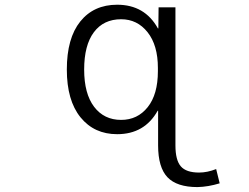

<svg xmlns="http://www.w3.org/2000/svg" viewBox="-20 -550 1040 801"><path d="M258.8 -259.8Q258.8 -390.6 314.9 -460.4Q371.1 -530.3 468.8 -530.3Q584 -530.3 638.7 -431.6H640.6L641.6 -519.5H711.9V56.6Q711.9 118.2 734.4 144Q756.8 169.9 810.5 169.9Q844.7 169.9 881.8 155.3L896.5 214.8Q848.6 229.5 803.7 230.5Q717.8 230.5 678.7 189.5Q639.6 148.4 639.6 56.6V-87.9H637.7Q583 9.8 468.8 9.8Q373 9.8 315.9 -60.5Q258.8 -130.9 258.8 -259.8ZM331.1 -259.8Q331.1 -159.2 372.6 -104.5Q414.1 -49.8 485.4 -49.8Q553.7 -49.8 596.2 -103Q638.7 -156.2 638.7 -252.9V-266.6Q638.7 -361.3 595.7 -415.5Q552.7 -469.7 485.4 -469.7Q412.1 -469.7 371.6 -415.5Q331.1 -361.3 331.1 -259.8Z"/></svg>

Font: Gen Shin Gothic Monospace Normal
Style: Regular
Weight: 350
Designer: [Source Han Sans]
Ryoko NISHIZUKA  (kana & ideographs); Paul D. Hunt (Latin, Greek & Cyrillic); Wenlong ZHANG  (bopomofo
Version: Version 1.002.20150607